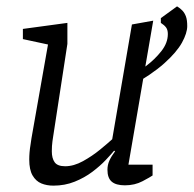

<svg xmlns="http://www.w3.org/2000/svg" viewBox="-20 -579 609 604"><path d="M148 5Q127 5 110 -2Q93 -9 82.5 -27Q72 -45 72 -77Q72 -88 73 -100Q74 -112 76 -123.5Q78 -135 79 -144L131 -439L52 -456V-488L192 -507V-441L147 -148Q146 -142 145 -134.5Q144 -127 143.5 -119.5Q143 -112 143 -103Q143 -81 152 -68.5Q161 -56 185 -56Q212 -56 241 -72Q270 -88 295 -108.5Q320 -129 333 -141L395 -502L462 -514L384 -61H460V-27Q453 -22 428.5 -9Q404 4 373 4Q345 4 331.5 -7.5Q318 -19 318 -45Q318 -60 324 -73.5Q330 -87 342 -103L339 -105Q330 -94 312.5 -75.5Q295 -57 270.5 -38.5Q246 -20 215 -7.5Q184 5 148 5ZM390 -307 387 -335Q411 -350 439 -371Q467 -392 487.5 -418Q508 -444 508 -472Q508 -485 502.5 -492.5Q497 -500 486 -507V-522L537 -559Q547 -553 554 -545.5Q561 -538 565 -527Q569 -516 569 -497Q569 -475 552.5 -445Q536 -415 497 -380Q458 -345 390 -307Z"/></svg>

Font: Faustina Light Light
Style: Italic
Weight: 300
Italic angle: -8°
Version: Version 1.200